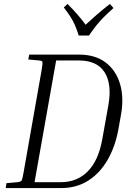

<svg xmlns="http://www.w3.org/2000/svg" viewBox="-20 -958 693 978"><path d="M124 -655 129 -680H381Q466 -680 519 -639Q572 -598 592 -528.5Q612 -459 596 -372L583 -299Q567 -211 528 -143.5Q489 -76 429.5 -38Q370 0 291 0H9L13 -25L69 -30Q86 -32 90 -38.5Q94 -45 100 -79L192 -601Q198 -636 196 -642.5Q194 -649 179 -650ZM381 -650H266L156 -30H290Q373 -30 427.5 -85.5Q482 -141 501 -249L532 -422Q551 -529 513 -589.5Q475 -650 381 -650ZM558 -917Q529 -891 509.5 -871.5Q490 -852 472.5 -830.5Q455 -809 433 -777H381Q371 -809 361 -831.5Q351 -854 338 -874Q325 -894 305 -920L324 -938Q352 -910 374.5 -884Q397 -858 416 -832Q444 -858 474 -884Q504 -910 540 -938Z"/></svg>

Font: Inria Serif Light
Style: Italic
Weight: 300
Italic angle: -10°
Designer: Black Foundry Team
Foundry: Black Foundry
Version: Version 1.000; ttfautohint (v1.8.3)